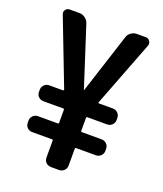

<svg xmlns="http://www.w3.org/2000/svg" viewBox="-135 -819 771 908"><g transform="rotate(20 250.0 -365.0)"><path d="M163.1 -365.2 35.2 -697.3Q30.3 -709 37.6 -719.7Q44.9 -730.5 57.6 -730.5H108.4Q123 -730.5 136.2 -720.7Q149.4 -710.9 154.3 -696.3L251 -396.5Q251 -395.5 252 -395Q252.9 -394.5 252.9 -396.5L349.6 -696.3Q353.5 -710.9 366.7 -720.7Q379.9 -730.5 396.5 -730.5H442.4Q454.1 -730.5 461.4 -719.7Q468.8 -709 464.8 -697.3L336.9 -365.2Q335.9 -364.3 336.9 -362.3Q337.9 -360.4 339.8 -360.4H410.2Q424.8 -360.4 435.1 -350.1Q445.3 -339.8 445.3 -325.2V-315.4Q445.3 -300.8 435.1 -290.5Q424.8 -280.3 410.2 -280.3H309.6Q305.7 -280.3 305.7 -275.4V-210Q305.7 -205.1 309.6 -205.1H410.2Q424.8 -205.1 435.1 -194.8Q445.3 -184.6 445.3 -169.9V-160.2Q445.3 -145.5 435.1 -135.3Q424.8 -125 410.2 -125H309.6Q305.7 -125 305.7 -120.1V-35.2Q305.7 -20.5 295.4 -10.3Q285.2 0 269.5 0H230.5Q214.8 0 204.6 -9.8Q194.3 -19.5 194.3 -35.2V-120.1Q194.3 -125 190.4 -125H89.8Q75.2 -125 64.9 -134.8Q54.7 -144.5 54.7 -160.2V-169.9Q54.7 -184.6 64.9 -194.8Q75.2 -205.1 89.8 -205.1H190.4Q194.3 -205.1 194.3 -210V-275.4Q194.3 -280.3 190.4 -280.3H89.8Q75.2 -280.3 64.9 -290Q54.7 -299.8 54.7 -315.4V-325.2Q54.7 -339.8 64.9 -350.1Q75.2 -360.4 89.8 -360.4H160.2Q161.1 -360.4 162.1 -362.3Q163.1 -364.3 163.1 -365.2Z"/></g></svg>

Font: Rounded-L Mgen+ 1m medium
Style: Regular
Weight: 500
Designer: [Source Han Sans]
Ryoko NISHIZUKA  (kana & ideographs); Paul D. Hunt (Latin, Greek & Cyrillic); Wenlong ZHANG  (bopomofo
Version: Version 1.059.20150602